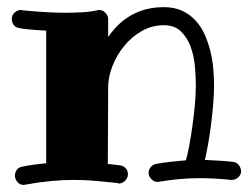

<svg xmlns="http://www.w3.org/2000/svg" viewBox="-20 -505 701 540"><path d="M658.2 -22Q657.2 -12.2 649.4 -5.6Q641.6 1 631.8 1H629.9Q606.4 -1.5 584.7 -2.7Q563 -3.9 542 -3.9Q511.2 -3.9 483.2 -1.2Q455.1 1.5 428.2 5.9Q427.2 5.9 426 6.3Q424.8 6.8 423.8 6.8Q413.6 6.8 405.8 -1.2Q397.9 -9.3 397.9 -19Q397.9 -27.8 404.1 -35.2Q410.2 -42.5 418.9 -43.9Q439.5 -47.9 460.2 -50Q481 -52.2 502.9 -54.2Q507.3 -69.3 512.2 -95.2Q517.1 -121.1 521.2 -150.9Q525.4 -180.7 528.1 -210.9Q530.8 -241.2 530.8 -265.1Q530.8 -290 528.1 -319.3Q525.4 -348.6 515.9 -374.3Q506.3 -399.9 488.5 -417Q470.7 -434.1 440.9 -434.1Q407.2 -434.1 378.4 -417.5Q349.6 -400.9 328.9 -375.2Q308.1 -349.6 296.1 -318.8Q284.2 -288.1 284.2 -259.8V-258.8L283.2 -43.9Q292 -43 300.3 -42.2Q308.6 -41.5 316.9 -40Q326.7 -39.1 333.3 -32Q339.8 -24.9 339.8 -15.1Q339.8 -4.4 331.8 3.4Q323.7 11.2 314 11.2Q312 11.2 311 9.8Q281.7 6.8 251.2 3.9Q220.7 1 187 1Q156.7 1 123.3 4.2Q89.8 7.3 51.8 14.2Q49.8 15.1 46.9 15.1Q35.6 15.1 28.8 6.8Q22 -1.5 22 -11.2Q22 -20 27.3 -27.3Q32.7 -34.7 42 -36.1Q60.1 -40 76.7 -42.2Q93.3 -44.4 109.9 -45.9V-418.9Q79.1 -420.4 58.3 -422.6Q37.6 -424.8 35.2 -425.8Q25.4 -426.8 19.3 -434.1Q13.2 -441.4 13.2 -451.2Q13.2 -462.9 21.5 -470Q29.8 -477.1 39.1 -477.1Q41 -477.1 42 -476.1Q42.5 -476.1 53.2 -475.1Q64 -474.1 81.3 -472.7Q98.6 -471.2 120.6 -470.2Q142.6 -469.2 166 -469.2Q189.5 -469.2 211.9 -470.5Q234.4 -471.7 252.9 -476.1Q253.9 -476.1 255.1 -476.6Q256.3 -477.1 257.8 -477.1Q269 -477.1 276.6 -469Q284.2 -460.9 284.2 -451.2V-400.9Q312.5 -442.4 351.8 -463.6Q391.1 -484.9 440.9 -484.9Q470.2 -484.9 491.9 -474.9Q513.7 -464.8 529.5 -447.8Q545.4 -430.7 555.4 -408.4Q565.4 -386.2 571.5 -361.8Q577.6 -337.4 579.8 -312.3Q582 -287.1 582 -265.1Q582 -240.7 579.6 -211.7Q577.1 -182.6 573.5 -153.8Q569.8 -125 565.2 -99.1Q560.5 -73.2 556.2 -55.2Q574.7 -54.2 594.5 -53.2Q614.3 -52.2 634.8 -49.8Q646 -48.8 652.1 -40.3Q658.2 -31.7 658.2 -22Z"/></svg>

Font: Ribeye
Style: Regular
Weight: 400
Designer: Astigmatic (AOETI)
Foundry: Astigmatic (AOETI)
Version: Version 1.000